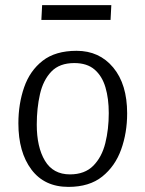

<svg xmlns="http://www.w3.org/2000/svg" viewBox="-20 -718 569 752"><path d="M248 14Q154 14 103 -54Q52 -122 52 -235Q52 -311 74.5 -376Q97 -441 147 -480Q197 -519 280 -519Q369 -519 423.5 -453.5Q478 -388 478 -274Q478 -198 454.5 -132.5Q431 -67 380.5 -26.5Q330 14 248 14ZM254 -35Q312 -35 345.5 -69Q379 -103 392.5 -157.5Q406 -212 406 -275Q406 -332 393 -376Q380 -420 350.5 -445.5Q321 -471 271 -471Q213 -471 181 -437.5Q149 -404 136.5 -349Q124 -294 124 -230Q124 -142 156 -88.5Q188 -35 254 -35ZM145 -698H416L413 -640H142Z"/></svg>

Font: Literata 12pt Light
Style: Italic
Weight: 300
Italic angle: -2°
Designer: Latin by Veronika Burian and Jose Scaglione. Greek by Irene Vlachou. Cyrillic by Vera Evstafieva
Foundry: TypeTogether
Version: Version 3.002